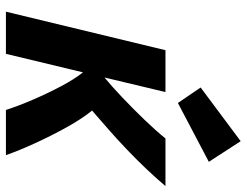

<svg xmlns="http://www.w3.org/2000/svg" viewBox="-110 -704 814 633"><g transform="rotate(90 296.5 -387.0)"><path d="M18 0 145 -526H283L235 -325Q263 -348 300 -383Q337 -418 374 -456.5Q411 -495 436 -526H593Q566 -494 535 -461.5Q504 -429 471.5 -398Q439 -367 406.5 -338.5Q374 -310 344 -284Q371 -251 399 -200.5Q427 -150 451.5 -96.5Q476 -43 491 0H342Q330 -38 309 -87Q288 -136 264 -181.5Q240 -227 218 -254L157 0ZM319 -567 268 -642 445 -774 513 -669Z"/></g></svg>

Font: Ubuntu Sans Mono
Style: Bold Italic
Weight: 700
Italic angle: -13.5°
Monospace: yes
Designer: Dalton Maag Ltd
Foundry: Dalton Maag Ltd
Version: Version 1.006